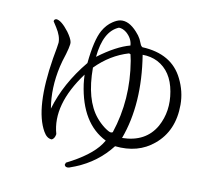

<svg xmlns="http://www.w3.org/2000/svg" viewBox="-85 -844 1090 986"><g transform="rotate(10 460.0 -351.0)"><path d="M550 -105Q479 -13 368 32L336 44Q317 48 312 34L316 22Q438 -39 485 -105Q492 -115 498 -125Q364 -191 336 -391Q333 -415 332 -440Q200 -261 242 -114Q239 -91 224 -83Q198 -83 180 -115Q115 -228 158 -494Q171 -564 172 -578Q173 -612 146 -654Q133 -674 128 -682Q128 -693 140 -695Q166 -694 206 -642Q229 -610 232 -592Q236 -574 208 -489Q202 -468 200 -458Q174 -343 192 -238Q232 -375 336 -501Q348 -623 377 -675Q397 -710 426 -729Q447 -743 464 -746Q508 -753 553 -703Q569 -686 578 -669L591 -639Q595 -633 600 -630Q755 -623 812 -506Q844 -442 844 -373Q844 -236 752 -160Q671 -92 550 -105ZM538 -628Q536 -664 504 -692Q484 -708 464 -708Q387 -676 374 -540Q466 -609 538 -628ZM608 -592Q648 -342 578 -153Q701 -155 754 -248Q799 -330 781 -431Q763 -534 687 -574Q651 -592 608 -592ZM546 -584 538 -587Q443 -559 368 -483Q368 -315 438 -231Q457 -208 482 -189Q507 -171 516 -171Q522 -171 526 -174Q586 -354 553 -551Q550 -568 546 -584Z"/></g></svg>

Font: cwTeXKai
Style: Medium
Weight: 500
Version: Version 1.17